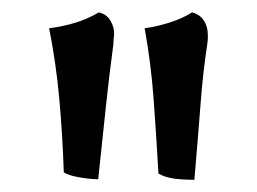

<svg xmlns="http://www.w3.org/2000/svg" viewBox="-20 -736 419 313"><path d="M141.1 -715.8Q154.3 -712.9 160.6 -701.4Q167 -689.9 166 -678.2Q165 -672.9 165 -667.5Q165 -662.1 164.1 -658.2Q158.2 -615.2 152.6 -562Q147 -508.8 140.1 -443.8Q127 -443.8 108.9 -447Q90.8 -450.2 84 -455.1Q82 -515.1 76.7 -574.5Q71.3 -633.8 60.1 -689.9Q83 -692.9 103 -699Q123 -705.1 141.1 -715.8ZM293 -715.8Q305.2 -712.9 312 -702.9Q318.8 -692.9 318.8 -679.2Q318.8 -676.8 318.8 -673.8Q318.8 -670.9 317.9 -664.1Q311 -619.1 307.1 -568.1Q303.2 -517.1 296.9 -442.9Q279.3 -442.9 264.2 -444.8Q249 -446.8 238.3 -453.1Q234.9 -513.2 230.5 -573.5Q226.1 -633.8 215.8 -689.9Q236.8 -692.9 257.3 -699.5Q277.8 -706.1 293 -715.8Z"/></svg>

Font: Ekush
Style: Regular
Weight: 400
Designer: Jayed Ahsan Saad & S M Khalid Hossain
Foundry: Codepotro
Version: Codepotro Ekush; Version 0.600